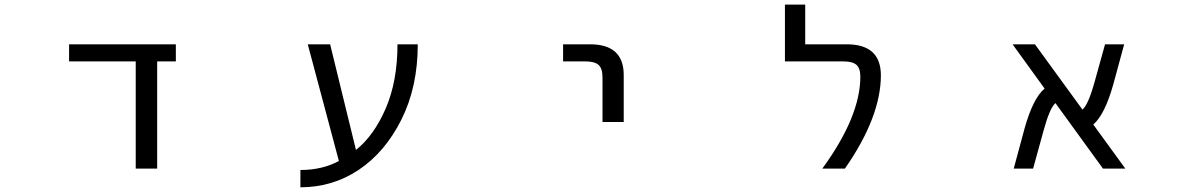

<svg xmlns="http://www.w3.org/2000/svg" viewBox="-20 -712 5040 813"><path d="M645.5 2H554.7V-452.1H272.5V-524.4H724.6V-452.1H645.5Z M1487.3 -77.1Q1563.5 -137.7 1613.3 -252.9Q1663.1 -368.2 1663.1 -524.4H1749Q1749 -343.8 1679.7 -205.6Q1610.4 -67.4 1499.5 6.8Q1388.7 81.1 1252 81.1V7.8Q1344.7 7.8 1415 -30.3L1283.2 -524.4H1377.9Z M2364.3 -452.1V-524.4H2478.5Q2621.1 -524.4 2621.1 -394.5V-195.3H2531.2V-384.8Q2531.2 -421.9 2514.6 -437Q2498 -452.1 2457 -452.1Z M3565.4 -524.4Q3709 -524.4 3710 -394.5Q3710 -216.8 3557.6 2H3461.9Q3623 -218.8 3623 -387.7Q3623 -422.9 3606.4 -437.5Q3589.8 -452.1 3549.8 -452.1H3303.7V-692.4H3389.6V-524.4Z M4745.1 2H4650.4L4449.2 -275.4Q4424.8 -254.9 4398.4 -157.2L4354.5 2H4272.5L4318.4 -168Q4354.5 -296.9 4403.3 -336.9L4267.6 -524.4H4362.3L4563.5 -248Q4587.9 -267.6 4615.2 -366.2L4659.2 -524.4H4740.2L4694.3 -355.5Q4658.2 -226.6 4609.4 -184.6Z"/></svg>

Font: GenEi Gothic M Regular
Style: Regular
Weight: 400
Designer: o_tamon (Modified); [Source Han Sans]
Ryoko NISHIZUKA  (kana & ideographs); Paul D. Hunt (Latin, Greek & Cyrillic); Wenl
Version: Version 1.1a;Original Version 1.004